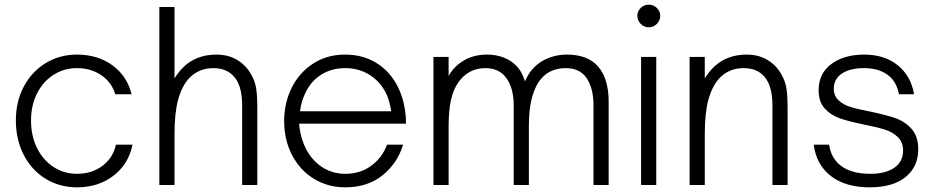

<svg xmlns="http://www.w3.org/2000/svg" viewBox="-20 -793 4006 823"><path d="M48 -277Q48 -357 81.5 -421Q115 -485 175 -522Q235 -559 310 -559Q399 -559 462 -513Q525 -467 544 -389H474Q459 -440 414.5 -470.5Q370 -501 310 -501Q254 -501 209 -472Q164 -443 138.5 -392Q113 -341 113 -277Q113 -211 138.5 -159Q164 -107 209 -77.5Q254 -48 310 -48Q374 -48 419.5 -82.5Q465 -117 477 -173H548Q531 -89 466 -39.5Q401 10 310 10Q235 10 175 -27Q115 -64 81.5 -129.5Q48 -195 48 -277Z M663 0V-763H728V-457Q761 -510 805.5 -534.5Q850 -559 908 -559Q958 -559 996 -536.5Q1034 -514 1056 -475Q1074 -444 1078.5 -411Q1083 -378 1083 -337V0H1018V-340Q1018 -411 994 -450Q962 -501 894 -501Q831 -501 789 -456Q759 -422 743.5 -365.5Q728 -309 728 -217V0Z M1198 -274Q1198 -351 1230 -416Q1262 -481 1321.5 -520Q1381 -559 1459 -559Q1533 -559 1589.5 -525.5Q1646 -492 1679 -433Q1712 -374 1719 -297Q1720 -286 1720 -263H1262Q1265 -224 1278 -187Q1301 -122 1349 -85Q1397 -48 1460 -48Q1525 -48 1572 -83Q1619 -118 1639 -173H1708Q1683 -92 1619 -41Q1555 10 1460 10Q1385 10 1325 -27Q1265 -64 1231.5 -129Q1198 -194 1198 -274ZM1657 -316Q1650 -358 1639 -384Q1615 -439 1567.5 -470Q1520 -501 1460 -501Q1400 -501 1354.5 -471.5Q1309 -442 1286 -388Q1271 -356 1266 -316Z M1838 0V-549H1903V-467Q1924 -507 1967 -533Q2010 -559 2067 -559Q2127 -559 2170.5 -530Q2214 -501 2230 -444Q2255 -502 2303 -530.5Q2351 -559 2410 -559Q2500 -559 2544.5 -507Q2589 -455 2589 -357V0H2524V-341Q2524 -414 2495 -457.5Q2466 -501 2405 -501Q2328 -501 2288 -440Q2268 -409 2257.5 -363.5Q2247 -318 2247 -251V0H2182V-341Q2182 -414 2151 -457.5Q2120 -501 2061 -501Q1987 -501 1944 -439Q1923 -409 1913 -364Q1903 -319 1903 -251V0Z M2793 0H2728V-549H2793ZM2712 -725Q2712 -745 2726.5 -759Q2741 -773 2761 -773Q2781 -773 2795.5 -759Q2810 -745 2810 -725Q2810 -705 2795.5 -690.5Q2781 -676 2761 -676Q2741 -676 2726.5 -690.5Q2712 -705 2712 -725Z M2936 0V-549H3001V-457Q3034 -510 3078.5 -534.5Q3123 -559 3181 -559Q3231 -559 3269 -536.5Q3307 -514 3329 -475Q3347 -444 3351.5 -411Q3356 -378 3356 -337V0H3291V-340Q3291 -411 3267 -450Q3236 -501 3167 -501Q3104 -501 3062 -456Q3032 -422 3016.5 -365.5Q3001 -309 3001 -217V0Z M3468 -173H3534Q3542 -114 3586.5 -81Q3631 -48 3711 -48Q3776 -48 3813.5 -74Q3851 -100 3851 -147Q3851 -184 3828.5 -205.5Q3806 -227 3773 -237.5Q3740 -248 3684 -259Q3621 -272 3582 -285Q3543 -298 3516 -327Q3489 -356 3489 -406Q3489 -478 3543.5 -518.5Q3598 -559 3684 -559Q3772 -559 3828.5 -513Q3885 -467 3898 -389H3833Q3824 -443 3785 -472Q3746 -501 3684 -501Q3623 -501 3588.5 -477.5Q3554 -454 3554 -413Q3554 -382 3574.5 -363Q3595 -344 3625.5 -334.5Q3656 -325 3709 -315Q3776 -301 3817 -287Q3858 -273 3887 -241Q3916 -209 3916 -153Q3916 -78 3861.5 -34Q3807 10 3708 10Q3604 10 3541.5 -38.5Q3479 -87 3468 -173Z"/></svg>

Font: Open Sauce One Light
Style: Regular
Weight: 300
Designer: Alfredo Marco Pradil
Foundry: Creative Sauce Fz LLC
Version: Version 1.477